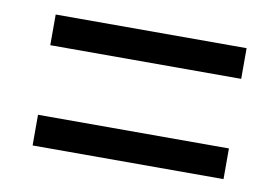

<svg xmlns="http://www.w3.org/2000/svg" viewBox="-44 -536 576 413"><g transform="rotate(10 243.5 -330.0)"><path d="M48 -406V-473H465V-406ZM48 -187V-254H465V-187Z"/></g></svg>

Font: Source Sans 3 Medium
Style: Italic
Weight: 500
Italic angle: -11°
Designer: Paul D. Hunt
Foundry: Adobe
Version: Version 3.052;hotconv 1.1.0;makeotfexe 2.6.0